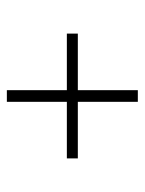

<svg xmlns="http://www.w3.org/2000/svg" viewBox="49 -660 422 560"><g transform="rotate(90 260.0 -380.0)"><path d="M243 -189V-364H78V-396H243V-571H277V-396H442V-364H277V-189Z"/></g></svg>

Font: Encode Sans Semi Condensed Thin
Style: Regular
Weight: 250
Width: 4
Designer: Multiple Designers
Foundry: Impallari Type
Version: Version 2.000